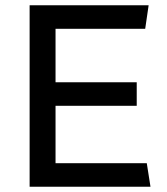

<svg xmlns="http://www.w3.org/2000/svg" viewBox="-20 -706 633 726"><path d="M92 -686H542L529 -597H190V-395H497V-306H190V-89H535L549 0H92Z"/></svg>

Font: Chivo
Style: Regular
Weight: 400
Designer: Hector Gatti
Foundry: Omnibus-Type
Version: Version 1.007;PS 001.007;hotconv 1.0.88;makeotf.lib2.5.64775